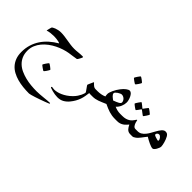

<svg xmlns="http://www.w3.org/2000/svg" viewBox="-104 -1084 2105 2105"><g transform="rotate(45 948.5 -31.0)"><path d="M649.9 386.7Q649.9 388.2 634 394.8Q618.2 401.4 594 410.4Q569.8 419.4 540.5 429.9Q511.2 440.4 484.4 449Q457.5 457.5 437 463.1Q416.5 468.8 409.2 468.8Q361.3 468.8 314.7 463.9Q268.1 459 225.8 447.3Q183.6 435.5 147.2 416Q110.8 396.5 84.5 367.2Q58.1 337.9 43 298.1Q27.8 258.3 27.8 205.6Q27.8 145.5 43.9 93Q60.1 40.5 89.6 -4.2Q119.1 -48.8 161.1 -86.2Q203.1 -123.5 254.4 -153.3Q247.1 -158.7 232.7 -161.9Q218.3 -165 202.9 -167Q187.5 -168.9 174.1 -169.4Q160.6 -169.9 154.8 -169.9Q132.8 -169.9 105.7 -166.5Q78.6 -163.1 58.1 -155.8Q58.1 -158.2 59.6 -166Q61 -173.8 63.5 -183.3Q65.9 -192.9 68.1 -201.4Q70.3 -210 71.8 -213.9Q72.3 -219.2 82.8 -226.1Q93.3 -232.9 109.4 -239Q125.5 -245.1 145.3 -249.3Q165 -253.4 185.1 -253.4Q213.4 -253.4 241.7 -249.5Q270 -245.6 298.8 -240.7Q327.6 -235.8 356 -231.9Q384.3 -228 412.6 -228Q442.4 -228 472.2 -231.7Q502 -235.4 535.2 -235.4Q539.1 -235.4 542.7 -234.4Q546.4 -233.4 546.4 -228Q546.4 -225.6 542 -216.3Q537.6 -207 532 -196.5Q526.4 -186 521 -178Q515.6 -169.9 513.7 -169.9Q491.7 -166 461.2 -161.6Q430.7 -157.2 402.8 -153.3Q370.1 -147.9 332 -135.7Q293.9 -123.5 256.1 -104.7Q218.3 -85.9 183.8 -60.3Q149.4 -34.7 122.8 -2.9Q96.2 28.8 80.3 66.7Q64.5 104.5 64.5 147.5Q64.5 197.8 81.3 235.6Q98.1 273.4 127 300.8Q155.8 328.1 194.3 345.7Q232.9 363.3 275.6 374Q318.4 384.8 363.3 388.9Q408.2 393.1 449.7 393.1Q473.6 393.1 501.5 390.9Q529.3 388.7 555.7 386Q582 383.3 605 381.1Q627.9 378.9 642.6 378.9Q649.9 378.9 649.9 386.7ZM391.1 120.1Q391.1 122.6 385.3 132.6Q379.4 142.6 372.1 153.8Q364.7 165 357.2 174.1Q349.6 183.1 347.2 183.1Q345.7 183.1 336.4 177.2Q327.1 171.4 316.7 164.1Q306.2 156.7 297.6 149.7Q289.1 142.6 289.1 139.6Q289.1 137.2 295.2 127.2Q301.3 117.2 308.8 106Q316.4 94.7 323.5 85.7Q330.6 76.7 332.5 76.7Q335 76.7 344.7 82.8Q354.5 88.9 364.7 96.7Q375 104.5 383.1 111.6Q391.1 118.7 391.1 120.1Z M917 0H893.1Q887.7 0 883.3 -0.7Q878.9 -1.5 873 -1.5Q869.6 25.4 865 52.2Q860.4 79.1 851.1 105.7Q841.8 132.3 827.1 158.4Q812.5 184.6 790.5 211.4Q766.1 241.2 734.1 259.8Q702.1 278.3 657.7 278.3Q639.6 278.3 617.4 274.9Q595.2 271.5 575.9 266.4Q556.6 261.2 543.5 256.3Q530.3 251.5 530.3 248Q530.3 244.1 533.9 241.7Q537.6 239.3 540.5 239.3Q541 239.3 544.9 239.7Q548.8 240.2 554 241Q559.1 241.7 564.7 242.4Q570.3 243.2 574.7 243.2Q593.3 243.2 616.5 238Q639.6 232.9 665.5 221.4Q691.4 210 718.3 191.9Q745.1 173.8 770.5 148.4Q792 127 805.4 106.4Q818.8 85.9 826.9 68.8Q835 51.8 838.4 39.8Q841.8 27.8 841.8 23.9Q841.8 20 834.2 8.8Q826.7 -2.4 817.6 -14.6Q808.6 -26.9 801.3 -37.6Q793.9 -48.3 793.9 -51.8Q793.9 -53.2 798.1 -63Q802.2 -72.8 807.4 -84.5Q812.5 -96.2 817.6 -107.2Q822.8 -118.2 824.2 -121.1H828.1Q840.8 -106.4 856.7 -93.5Q872.6 -80.6 893.1 -80.6H917Q929.2 -80.6 936.3 -76.9Q943.4 -73.2 947 -67.9Q950.7 -62.5 951.7 -55.4Q952.6 -48.3 952.6 -40.5Q952.6 -32.7 951.7 -25.6Q950.7 -18.6 947 -12.9Q943.4 -7.3 936.3 -3.7Q929.2 0 917 0Z M1297.4 0H1273.4Q1245.6 0 1223.6 -3.7Q1201.7 -7.3 1180.2 -13.7Q1158.7 -20 1137.5 -29.3Q1116.2 -38.6 1090.8 -50.3Q1063 -38.6 1042 -29.3Q1021 -20 1002.2 -13.7Q983.4 -7.3 965.1 -3.7Q946.8 0 924.3 0H900.4Q888.2 0 881.1 -3.7Q874 -7.3 870.6 -12.9Q867.2 -18.6 866.2 -25.6Q865.2 -32.7 865.2 -40.5Q865.2 -48.3 866.2 -55.4Q867.2 -62.5 870.6 -67.9Q874 -73.2 881.1 -76.9Q888.2 -80.6 900.4 -80.6H924.3Q948.2 -80.6 975.3 -85.4Q1002.4 -90.3 1024.4 -100.6Q1022.5 -107.9 1021.5 -117.7Q1020.5 -127.4 1020.5 -136.7Q1020.5 -146.5 1025.1 -162.1Q1029.8 -177.7 1038.3 -196.3Q1046.9 -214.8 1058.3 -234.1Q1069.8 -253.4 1083.5 -270.5Q1106 -300.3 1129.6 -317.6Q1153.3 -335 1168 -335Q1184.1 -335 1196.5 -322.3Q1209 -309.6 1218 -291Q1227.1 -272.5 1231.9 -253.2Q1236.8 -233.9 1236.8 -220.2Q1236.8 -189.9 1223.6 -157.5Q1210.4 -125 1184.1 -100.6Q1228.5 -80.6 1273.4 -80.6H1297.4Q1309.6 -80.6 1316.7 -76.9Q1323.7 -73.2 1327.4 -67.9Q1331.1 -62.5 1332 -55.4Q1333 -48.3 1333 -40.5Q1333 -32.7 1332 -25.6Q1331.1 -18.6 1327.4 -12.9Q1323.7 -7.3 1316.7 -3.7Q1309.6 0 1297.4 0ZM1200.2 -182.6Q1200.2 -193.4 1195.3 -204.1Q1190.4 -214.8 1182.1 -223.4Q1173.8 -231.9 1162.1 -237.5Q1150.4 -243.2 1137.7 -243.2Q1129.4 -243.2 1116.7 -237.5Q1104 -231.9 1092 -223.9Q1080.1 -215.8 1071.5 -206.8Q1063 -197.8 1063 -189.9Q1063 -181.2 1067.9 -173.1Q1072.8 -165 1080.3 -157.7Q1087.9 -150.4 1097.4 -143.3Q1106.9 -136.2 1115.7 -129.4Q1133.3 -135.7 1148.4 -142.1Q1163.6 -148.4 1175 -154.5Q1186.5 -160.6 1193.4 -167.7Q1200.2 -174.8 1200.2 -182.6ZM1203.6 -487.8Q1203.6 -485.4 1197.8 -475.3Q1191.9 -465.3 1184.6 -454.1Q1177.2 -442.9 1169.7 -433.8Q1162.1 -424.8 1159.7 -424.8Q1158.2 -424.8 1148.9 -430.7Q1139.6 -436.5 1129.2 -443.8Q1118.7 -451.2 1110.1 -458.3Q1101.6 -465.3 1101.6 -468.3Q1101.6 -470.7 1107.7 -480.7Q1113.8 -490.7 1121.3 -502Q1128.9 -513.2 1136 -522.2Q1143.1 -531.2 1145 -531.2Q1147.5 -531.2 1157.2 -525.1Q1167 -519 1177.2 -511.2Q1187.5 -503.4 1195.6 -496.3Q1203.6 -489.3 1203.6 -487.8Z M1535.2 0H1509.8Q1491.7 0 1479.5 -5.9Q1467.3 -11.7 1457 -22.5Q1449.7 -30.3 1441.4 -43.5Q1433.1 -56.6 1428.2 -68.4Q1416.5 -55.7 1405 -43.2Q1393.6 -30.8 1379.2 -21.2Q1364.7 -11.7 1347.2 -5.9Q1329.6 0 1305.7 0H1281.7Q1269.5 0 1262.5 -3.7Q1255.4 -7.3 1252 -12.9Q1248.5 -18.6 1247.6 -25.6Q1246.6 -32.7 1246.6 -40.5Q1246.6 -48.3 1247.6 -55.4Q1248.5 -62.5 1252 -67.9Q1255.4 -73.2 1262.5 -76.9Q1269.5 -80.6 1281.7 -80.6H1305.7Q1334.5 -80.6 1356 -86.7Q1377.4 -92.8 1392.6 -102.5Q1407.7 -112.3 1417.5 -122.8Q1427.2 -133.3 1433.8 -143.1Q1440.4 -152.8 1444.6 -158.9Q1448.7 -165 1452.1 -165Q1456.1 -165 1457.3 -154.1Q1458.5 -143.1 1463.4 -129.4Q1465.8 -121.6 1470.2 -113Q1474.6 -104.5 1480 -96.9Q1485.4 -89.4 1492.9 -85Q1500.5 -80.6 1509.8 -80.6H1535.2Q1547.4 -80.6 1554.4 -76.9Q1561.5 -73.2 1565.2 -67.9Q1568.8 -62.5 1569.8 -55.4Q1570.8 -48.3 1570.8 -40.5Q1570.8 -32.7 1569.8 -25.6Q1568.8 -18.6 1565.2 -12.9Q1561.5 -7.3 1554.4 -3.7Q1547.4 0 1535.2 0ZM1509.8 -303.2Q1509.8 -300.8 1503.9 -290.5Q1498 -280.3 1490.7 -269Q1483.4 -257.8 1476.6 -248.8Q1469.7 -239.7 1467.3 -239.7Q1465.8 -239.7 1457.3 -245.8Q1448.7 -252 1438.5 -259.8Q1426.8 -268.1 1412.1 -279.8Q1409.7 -282.2 1407.2 -282.2Q1405.3 -282.2 1402.8 -279.8Q1393.1 -265.6 1385.3 -254.4Q1377.9 -244.6 1372.1 -237.1Q1366.2 -229.5 1364.3 -229.5Q1362.3 -229.5 1353 -235.6Q1343.8 -241.7 1333.3 -249.3Q1322.8 -256.8 1314.5 -263.9Q1306.2 -271 1306.2 -272.9Q1306.2 -275.4 1312.3 -285.6Q1318.4 -295.9 1326.2 -307.1Q1334 -318.4 1340.8 -327.4Q1347.7 -336.4 1348.6 -336.4Q1352.1 -336.4 1360.4 -329.8Q1368.7 -323.2 1377.9 -316.4Q1388.7 -308.1 1401.4 -296.9Q1405.3 -293 1407.2 -293Q1409.2 -293 1412.1 -298.3Q1421.9 -312 1430.2 -322.8Q1437.5 -331.5 1443.6 -339.6Q1449.7 -347.7 1451.2 -347.7Q1453.1 -347.7 1462.9 -341.3Q1472.7 -335 1482.9 -326.9Q1493.2 -318.8 1501.5 -311.8Q1509.8 -304.7 1509.8 -303.2Z M1846.7 -145Q1846.7 -136.7 1841.6 -122.6Q1836.4 -108.4 1828.4 -94.7Q1820.3 -81.1 1810.8 -71.5Q1801.3 -62 1792.5 -62Q1782.2 -62 1766.6 -67.1Q1751 -72.3 1733.2 -80.6Q1715.3 -88.9 1697.5 -98.6Q1679.7 -108.4 1665.5 -117.2Q1653.8 -103.5 1643.1 -88.9Q1632.3 -74.2 1621.6 -60.5Q1610.8 -46.9 1600.3 -35.4Q1589.8 -23.9 1578.6 -16.1Q1568.4 -8.8 1559.6 -4.4Q1550.8 0 1542 0H1518.1Q1505.9 0 1498.8 -3.7Q1491.7 -7.3 1488.3 -12.9Q1484.9 -18.6 1483.9 -25.6Q1482.9 -32.7 1482.9 -40.5Q1482.9 -48.3 1483.9 -55.4Q1484.9 -62.5 1488.3 -67.9Q1491.7 -73.2 1498.8 -76.9Q1505.9 -80.6 1518.1 -80.6H1542Q1569.8 -80.6 1590.3 -93Q1610.8 -105.5 1627.4 -125.2Q1644 -145 1657.5 -169.4Q1670.9 -193.8 1684.6 -217.8Q1693.4 -233.4 1702.1 -247.3Q1710.9 -261.2 1720.5 -272Q1730 -282.7 1740.5 -289.3Q1751 -295.9 1763.7 -295.9Q1778.3 -295.9 1789.1 -290Q1799.8 -284.2 1809.6 -268.1Q1817.4 -254.4 1824.5 -237.3Q1831.5 -220.2 1836.2 -202.9Q1840.8 -185.5 1843.8 -170.2Q1846.7 -154.8 1846.7 -145ZM1779.3 -173.8Q1779.3 -181.2 1775.6 -189.5Q1772 -197.8 1765.9 -205.3Q1759.8 -212.9 1752 -218Q1744.1 -223.1 1735.8 -223.1Q1723.1 -223.1 1714.4 -214.1Q1705.6 -205.1 1705.6 -193.8Q1705.6 -191.9 1707 -189.5Q1708.5 -187 1713.4 -183.6Q1719.7 -179.7 1729.2 -176.5Q1738.8 -173.3 1747.8 -170.9Q1756.8 -168.5 1763.9 -166.7Q1771 -165 1772.9 -165Q1779.3 -165 1779.3 -173.8Z"/></g></svg>

Font: Accordance
Style: Regular
Weight: 400
Version: Version 1.1 (build May 11, 2018) Miklal Software Solutions, 